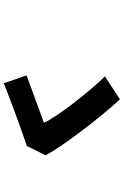

<svg xmlns="http://www.w3.org/2000/svg" viewBox="157 -832 642 996"><g transform="rotate(90 478.0 -334.0)"><path d="M737.2 -152Q625.7 -115.4 411.6 -33L371.1 -150.9Q407.7 -163.7 506.2 -200.3Q604.8 -236.9 616.8 -241.1Q591.6 -294.7 514.7 -394.7Q437.9 -494.7 376.1 -557.2L495 -634.9Q570 -555 660.2 -435.2Q750.4 -315.3 785.5 -250Z"/></g></svg>

Font: Karasuma Gothic
Style: Bold Italic
Weight: 700
Italic angle: 9.39998°
Designer: Rasmus Andersson / Ryoko Nishizuka
Foundry: Genbu
Version: Version 1.00